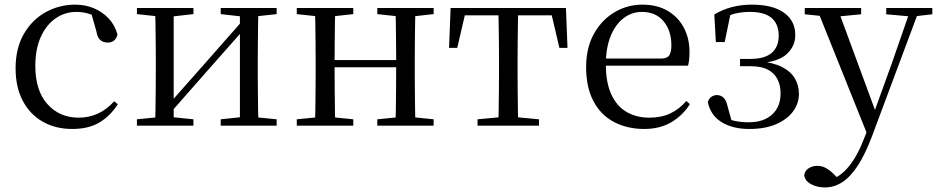

<svg xmlns="http://www.w3.org/2000/svg" viewBox="-20 -551 4109 842"><path d="M296.6 14.6Q223.8 14.6 167.8 -17.1Q111.8 -48.8 80.1 -108.5Q48.4 -168.3 48.4 -251.4Q48.4 -340.7 85.2 -403.2Q121.9 -465.8 181.5 -498.2Q241 -530.6 309.8 -530.6Q354.5 -530.6 392.7 -514.4Q430.9 -498.1 457.7 -468.8Q484.5 -439.5 495.2 -399.3Q486.3 -364.4 452.7 -364.4Q432 -364.4 419.6 -375.7Q407.1 -386.9 402.7 -413.5L377.7 -501.6L427.8 -461.9Q397.5 -482.4 370.4 -490.6Q343.3 -498.8 315 -498.8Q263.9 -498.8 222.9 -469.9Q182 -441 158.5 -388.2Q134.9 -335.4 134.9 -261.5Q134.9 -153.9 187.9 -94.5Q240.8 -35 325.2 -35Q370 -35 408.9 -52.7Q447.9 -70.3 480.8 -106.9L496.6 -93.9Q463.6 -42.3 415.9 -13.8Q368.2 14.6 296.6 14.6Z M580.5 0V-27.8L688.7 -38.6H723.3L828.3 -27.8V0ZM947.9 0V-27.8L1050.6 -38.6H1085L1193.2 -27.8V0ZM660.1 0Q661.3 -24.4 661.8 -65.3Q662.3 -106.3 662.8 -150.3Q663.3 -194.3 663.3 -228.5V-288.3Q663.3 -321.7 662.8 -365.7Q662.3 -409.7 661.8 -450.7Q661.3 -491.8 660.1 -516H741.7V0ZM719.1 -46.9 683.9 -65.8H695.3L872.2 -265.6L1053 -470.9L1086.7 -451H1075.4L897.1 -249.4ZM1032.1 0V-516H1113.4Q1112.4 -491.8 1111.9 -450.7Q1111.4 -409.7 1110.9 -365.7Q1110.4 -321.7 1110.4 -288.3V-228.5Q1110.4 -194.3 1110.9 -150.3Q1111.4 -106.3 1111.9 -65.3Q1112.4 -24.4 1113.4 0ZM580.5 -489.1V-516H828.3V-489.1L724.1 -477.4H689.7ZM947.9 -489.1V-516H1193.2V-489.1L1085.8 -477.4H1051.4Z M1361.1 0Q1362.3 -24.4 1362.8 -65.3Q1363.3 -106.3 1363.8 -150.3Q1364.3 -194.3 1364.3 -228.5V-288.3Q1364.3 -321.7 1363.8 -365.7Q1363.3 -409.7 1362.8 -450.7Q1362.3 -491.8 1361.1 -516H1450.3Q1449.3 -491.8 1448.8 -450.2Q1448.3 -408.7 1447.8 -363.1Q1447.3 -317.5 1447.3 -279.8V-260.2Q1447.3 -210.2 1447.8 -159.3Q1448.3 -108.5 1448.8 -66.4Q1449.3 -24.4 1450.3 0ZM1713.4 0Q1715.4 -24.4 1715.9 -66.4Q1716.4 -108.5 1716.9 -159.3Q1717.4 -210.2 1717.4 -260.2V-279.8Q1717.4 -317.5 1716.9 -363.1Q1716.4 -408.7 1715.9 -450.2Q1715.4 -491.8 1713.4 -516H1801.9Q1800.9 -491.8 1800.4 -450.7Q1799.9 -409.7 1799.4 -365.7Q1798.9 -321.7 1798.9 -288.3V-228.5Q1798.9 -194.3 1799.4 -150.3Q1799.9 -106.3 1800.4 -65.3Q1800.9 -24.4 1801.9 0ZM1281.5 0V-27.8L1390.7 -38.6H1422.7L1529.3 -27.8V0ZM1281.5 -489.1V-516H1529.3V-489.1L1422.7 -477.4H1390.7ZM1634.6 0V-27.8L1742.8 -38.6H1775.8L1881.7 -27.8V0ZM1634.6 -489.1V-516H1881.7V-489.1L1775.8 -477.4H1742.8ZM1405 -256V-287.5H1757.9V-256Z M1949.3 -341.2 1956.1 -516H2461.9L2468.7 -341.2H2433.1L2392.8 -513.4L2435.2 -483.7H1982.7L2025.2 -513.4L1985.3 -341.2ZM2074.2 0V-27.8L2188.9 -38.6H2229.3L2343.8 -27.8V0ZM2165.2 0Q2166.2 -24.4 2166.8 -65.3Q2167.4 -106.3 2167.9 -150.3Q2168.4 -194.3 2168.4 -228.5V-288.3Q2168.4 -321.7 2167.9 -365.7Q2167.4 -409.7 2166.8 -450.7Q2166.2 -491.8 2165.2 -516H2252.8Q2251.8 -491.8 2251.3 -450.7Q2250.8 -409.7 2250.3 -365.7Q2249.8 -321.7 2249.8 -288.3V-228.5Q2249.8 -194.3 2250.3 -150.3Q2250.8 -106.3 2251.3 -65.3Q2251.8 -24.4 2252.8 0Z M2805.3 14.6Q2731.5 14.6 2673.6 -15.4Q2615.7 -45.5 2583.1 -106.2Q2550.4 -167 2550.4 -256.8Q2550.4 -341.1 2584.5 -402.5Q2618.6 -463.8 2674.8 -497.2Q2731 -530.6 2796.9 -530.6Q2862.2 -530.6 2908.4 -503.3Q2954.6 -475.9 2979.1 -429.2Q3003.7 -382.4 3003.7 -323.2Q3003.7 -286.8 2997.4 -262.9H2588.6V-294.2H2879.3Q2905.6 -294.2 2915 -308.2Q2924.3 -322.1 2924.3 -352.3Q2924.3 -416.2 2890.2 -457.5Q2856.2 -498.8 2794.6 -498.8Q2750.8 -498.8 2715 -471.6Q2679.1 -444.5 2658 -392.8Q2636.9 -341.2 2636.9 -268.7Q2636.9 -188 2661.4 -135.9Q2685.9 -83.8 2728.9 -59.4Q2772 -35 2827.5 -35Q2880.5 -35 2919.8 -53.7Q2959.2 -72.3 2989.7 -108.1L3005.6 -94.3Q2973 -43.5 2923 -14.4Q2873 14.6 2805.3 14.6Z M3265.6 14.6Q3194.2 14.6 3145.3 -14.9Q3096.4 -44.5 3083.9 -103.6Q3089.2 -119.3 3100.2 -126.7Q3111.2 -134 3123.8 -134Q3140.1 -134 3152.1 -123.5Q3164.1 -112.9 3169.6 -88.9L3192.1 -7.5L3143.8 -42.1Q3173.9 -26.9 3201.6 -20.9Q3229.3 -14.8 3264.3 -14.8Q3328.6 -14.8 3365.9 -48.7Q3403.2 -82.5 3403.2 -141.5Q3403.2 -176.1 3389.8 -203.1Q3376.4 -230.1 3347.9 -245.3Q3319.3 -260.6 3272 -260.6H3225.4V-292.6H3269.6Q3334.2 -292.6 3364.7 -319.4Q3395.3 -346.3 3395.1 -396.1Q3394.1 -446.9 3363 -472.9Q3331.9 -498.8 3268.8 -498.8Q3234.2 -498.8 3204.4 -491.7Q3174.6 -484.6 3145 -466.1L3185 -497.1L3158.1 -366.5H3119.3L3112.6 -487.8Q3150.3 -510 3191.2 -520.3Q3232.1 -530.6 3277 -530.6Q3368.5 -530.6 3418 -495.4Q3467.4 -460.1 3467.6 -397.7Q3467.9 -349.6 3431.4 -314.9Q3394.9 -280.3 3308.8 -273.2L3310.6 -282Q3371 -276.8 3409.1 -257.4Q3447.2 -238.1 3465.4 -207.8Q3483.6 -177.5 3483.6 -138.7Q3483.6 -98 3458.4 -63.1Q3433.1 -28.2 3384.5 -6.8Q3336 14.6 3265.6 14.6Z M3597.4 271Q3564 271 3536.9 256.7Q3509.7 242.4 3506.9 216.7Q3510.5 196.1 3527.3 186.2Q3544.1 176.2 3565.2 176.2Q3585 176.2 3602.7 186.3Q3620.5 196.3 3637.1 213.2L3665.8 241.4L3634.3 257.1L3614.5 240.1Q3663.9 226.4 3702.4 179Q3740.9 131.6 3768.9 57.6L3797.6 -15.2L3802.2 -27.8L3891.4 -274.3L3975.3 -516H4014.2L3804.1 46.5Q3774.2 125.6 3741.8 175.3Q3709.4 225.1 3673.7 248Q3638 271 3597.4 271ZM3788.7 51.4 3561 -516H3652.3L3820.7 -59.3L3826.7 -46.2ZM3509.2 -488.4V-516H3756.5V-488.4L3649.9 -478.1H3608.1ZM3866.5 -488.4V-516H4068.6V-488.4L3987.3 -478.9H3972.3Z"/></svg>

Font: Noto Serif SC ExtraLight
Style: Regular
Weight: 200
Designer: Ryoko NISHIZUKA 西塚涼子 (kana & ideographs); Frank Grießhammer (Latin, Greek & Cyrillic); Wenlong ZHANG 张文龙 (bopomofo); San
Foundry: Adobe
Version: Version 2.002-H1;hotconv 1.1.0;makeotfexe 2.6.0